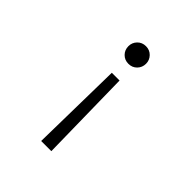

<svg xmlns="http://www.w3.org/2000/svg" viewBox="-201 -634 1001 1001"><g transform="rotate(45 300.0 -133.0)"><path d="M329 -277 338 235H263L272 -277ZM300 -501Q328 -501 346.5 -481.9Q365 -462.8 365 -436.5Q365 -409 346.5 -390Q328 -371 300 -371Q272 -371 253.5 -389.8Q235 -408.5 235 -436.4Q235 -463 253.5 -482Q272 -501 300 -501Z"/></g></svg>

Font: Red Hat Mono VF Light
Style: Regular
Weight: 300
Monospace: yes
Designer: Pentagram, MCKL
Foundry: Pentagram, MCKL
Version: Version 1.023